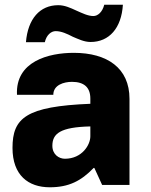

<svg xmlns="http://www.w3.org/2000/svg" viewBox="-20 -784 640 814"><path d="M90 -605H170C177 -636 197 -652 216 -652C240 -652 264 -641 289 -628C311 -619 336 -606 364 -606C443 -606 495 -665 501 -764H422C414 -732 394 -716 376 -716C353 -716 329 -728 304 -739C278 -751 254 -762 227 -762C149 -762 98 -704 90 -605ZM191 10C272 10 324 -17 377 -72H380L413 0H529V-365C529 -496 434 -560 293 -560C186 -560 45 -524 52 -382H206C206 -424 251 -437 285 -437C336 -437 363 -414 363 -366V-344C90 -333 33 -284 33 -157C33 -41 100 10 191 10ZM255 -111C230 -111 202 -129 202 -166C202 -218 236 -245 363 -248V-206C363 -170 328 -111 255 -111Z"/></svg>

Font: Kathrein 85 Heavy
Style: Regular
Weight: 900
Designer: Lazydogs Typefoundry, based on Open Sans by Ascender Corporation
Foundry: Lazydogs Typefoundry
Version: Version 1.003;PS 001.003;hotconv 1.0.88;makeotf.lib2.5.64775